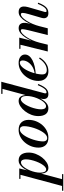

<svg xmlns="http://www.w3.org/2000/svg" viewBox="900 -1798 1040 3097"><g transform="rotate(-90 1420.5 -250.0)"><path d="M-36.5 250 149 -440.5H83V-460H251.5L210.5 -288L187 -205.5L182 -158.5L73.5 250ZM-108 250V230.5H160V250ZM237 -26Q259 -26 282 -48Q305 -70 325.8 -106Q346.5 -142 362.8 -185.5Q379 -229 388.8 -273.2Q398.5 -317.5 398.5 -354.5Q398.5 -390.5 386 -411.2Q373.5 -432 347.5 -432Q324 -432 300.5 -412.2Q277 -392.5 256 -359.2Q235 -326 218.5 -285.2Q202 -244.5 192.8 -202Q183.5 -159.5 183.5 -122Q183.5 -78 196.5 -52Q209.5 -26 237 -26ZM261 10Q227.5 10 207 -7.5Q186.5 -25 177 -55.2Q167.5 -85.5 167.5 -123Q167.5 -152 174.2 -188.5Q181 -225 193.5 -264Q206 -303 224.2 -339.8Q242.5 -376.5 266 -405.8Q289.5 -435 317.5 -452.5Q345.5 -470 378 -470Q445 -470 476.2 -426Q507.5 -382 507.5 -307.5Q507.5 -250 485.8 -193.8Q464 -137.5 428 -91.5Q392 -45.5 348.2 -17.8Q304.5 10 261 10Z M747.5 10Q669 10 628.2 -33Q587.5 -76 587.5 -148Q587.5 -212 610.5 -270Q633.5 -328 673.5 -373Q713.5 -418 765 -444Q816.5 -470 873 -470Q952.5 -470 993.8 -426Q1035 -382 1035 -310Q1035 -246.5 1012.5 -189Q990 -131.5 950.2 -86.5Q910.5 -41.5 858.5 -15.8Q806.5 10 747.5 10ZM744 -9.5Q767.5 -9.5 790.2 -27.2Q813 -45 834.2 -75.5Q855.5 -106 873.5 -144.8Q891.5 -183.5 905 -225.8Q918.5 -268 926 -309Q933.5 -350 933.5 -385Q933.5 -415 919.5 -432.5Q905.5 -450 876.5 -450Q853.5 -450 830.8 -432.2Q808 -414.5 786.8 -384Q765.5 -353.5 747.5 -314.8Q729.5 -276 716 -233.8Q702.5 -191.5 695 -150.5Q687.5 -109.5 687.5 -74.5Q687.5 -44.5 701.2 -27Q715 -9.5 744 -9.5Z M1452 10Q1410.5 10 1391 -10.2Q1371.5 -30.5 1371.5 -64.5Q1371.5 -69.5 1372 -77.2Q1372.5 -85 1374 -92.5L1389 -171L1421 -253L1423 -313.5L1535 -730.5H1454.5V-750H1650L1464.5 -53Q1462.5 -45.5 1462.5 -37.5Q1462.5 -30.5 1466.2 -25.2Q1470 -20 1480 -20Q1498 -20 1516 -33.2Q1534 -46.5 1553.5 -77.5Q1573 -108.5 1595 -161L1614 -154.5Q1591 -97 1567.2 -60.8Q1543.5 -24.5 1515.5 -7.2Q1487.5 10 1452 10ZM1225.5 10Q1158 10 1127 -34Q1096 -78 1096 -152.5Q1096 -210 1117.5 -266.2Q1139 -322.5 1175.2 -368.5Q1211.5 -414.5 1255 -442.2Q1298.5 -470 1342.5 -470Q1375.5 -470 1396.2 -453Q1417 -436 1426.5 -405.8Q1436 -375.5 1436 -337Q1436 -308 1429.2 -271.5Q1422.5 -235 1410 -196Q1397.5 -157 1379.2 -120.2Q1361 -83.5 1337.5 -54.2Q1314 -25 1286 -7.5Q1258 10 1225.5 10ZM1257 -28Q1280 -28 1303.5 -47.8Q1327 -67.5 1347.8 -100.8Q1368.5 -134 1385 -174.8Q1401.5 -215.5 1410.8 -258Q1420 -300.5 1420 -338Q1420 -367.5 1414.5 -389Q1409 -410.5 1397 -422.2Q1385 -434 1366 -434Q1344 -434 1321.2 -412Q1298.5 -390 1277.5 -354Q1256.5 -318 1240.2 -274.8Q1224 -231.5 1214.5 -187.8Q1205 -144 1205 -107Q1205 -69 1218 -48.5Q1231 -28 1257 -28Z M1820 10Q1768.5 10 1733.5 -10.8Q1698.5 -31.5 1680.8 -67.8Q1663 -104 1663 -150Q1663 -210 1685.2 -267Q1707.5 -324 1747.2 -370Q1787 -416 1840 -443Q1893 -470 1954 -470Q2018 -470 2053.5 -440.8Q2089 -411.5 2089 -368.5Q2089 -330.5 2064.2 -299.5Q2039.5 -268.5 1995.8 -246.2Q1952 -224 1894 -210.8Q1836 -197.5 1770 -194V-210Q1808.5 -213 1842.5 -224.8Q1876.5 -236.5 1904 -255.5Q1931.5 -274.5 1951.8 -298.8Q1972 -323 1982.8 -350Q1993.5 -377 1993.5 -404.5Q1993.5 -423 1985.2 -436.8Q1977 -450.5 1957 -450.5Q1932.5 -450.5 1909 -433Q1885.5 -415.5 1864.2 -385.2Q1843 -355 1825.5 -317.5Q1808 -280 1795 -239.5Q1782 -199 1775 -160.5Q1768 -122 1768 -90.5Q1768 -48.5 1787.8 -32Q1807.5 -15.5 1838 -15.5Q1874 -15.5 1907.8 -31Q1941.5 -46.5 1971 -74.5Q2000.5 -102.5 2024 -140L2041 -129Q2019.5 -93 1988 -61.2Q1956.5 -29.5 1914.8 -9.8Q1873 10 1820 10Z M2759 10Q2714 10 2694.2 -10.2Q2674.5 -30.5 2674.5 -62.5Q2674.5 -73.5 2677 -85Q2679.5 -96.5 2682 -105.5L2741 -308Q2759.5 -371 2760.5 -402.2Q2761.5 -433.5 2737 -433.5Q2714 -433.5 2687 -408.5Q2660 -383.5 2633 -340.8Q2606 -298 2583.2 -244.2Q2560.5 -190.5 2545.5 -133H2532.5Q2547.5 -190 2570.5 -249.2Q2593.5 -308.5 2624.2 -358.5Q2655 -408.5 2692.8 -439Q2730.5 -469.5 2773.5 -469.5Q2818.5 -469.5 2839.8 -448.8Q2861 -428 2863.2 -394Q2865.5 -360 2854 -319.5L2778 -56Q2776 -51 2775.2 -45.2Q2774.5 -39.5 2774.5 -34.5Q2774.5 -28 2778.5 -23.5Q2782.5 -19 2790.5 -19Q2808 -19 2826.8 -32.2Q2845.5 -45.5 2865.2 -76.8Q2885 -108 2906.5 -161L2925.5 -154.5Q2902.5 -95.5 2878.8 -59.2Q2855 -23 2826.2 -6.5Q2797.5 10 2759 10ZM2138 0 2246.5 -440.5H2181.5V-460H2361.5L2247.5 0ZM2403 0 2480 -308Q2495.5 -372 2498 -403Q2500.5 -434 2476 -434Q2453 -434 2425.2 -409Q2397.5 -384 2369.8 -341.2Q2342 -298.5 2318.5 -244.5Q2295 -190.5 2280.5 -133H2267.5Q2282 -190 2306 -249Q2330 -308 2362 -358Q2394 -408 2432.2 -438.8Q2470.5 -469.5 2513 -469.5Q2554 -469.5 2574.8 -448.8Q2595.5 -428 2599.2 -394Q2603 -360 2593 -319.5L2512 0Z"/></g></svg>

Font: Bodoni Moda 11pt SemiBold
Style: Italic
Weight: 600
Italic angle: -13°
Designer: Owen Earl
Foundry: indestructible type
Version: Version 2.004